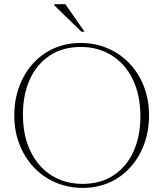

<svg xmlns="http://www.w3.org/2000/svg" viewBox="-20 -904 794 934"><path d="M371.5 -695Q443 -695 503.8 -669Q564.5 -643 609.8 -595.5Q655 -548 680 -483.5Q705 -419 705 -343Q705 -266.5 681 -202Q657 -137.5 613.8 -89.8Q570.5 -42 511.8 -16Q453 10 383 10Q312 10 251 -16Q190 -42 145 -89.5Q100 -137 74.8 -201.5Q49.5 -266 49.5 -342Q49.5 -418.5 73.5 -483Q97.5 -547.5 140.8 -595.2Q184 -643 243 -669Q302 -695 371.5 -695ZM381.5 -9.5Q470.5 -9.5 533.5 -51.8Q596.5 -94 629.8 -168Q663 -242 663 -337Q663 -442 625.8 -518Q588.5 -594 523 -634.8Q457.5 -675.5 373.5 -675.5Q284.5 -675.5 221.2 -633.2Q158 -591 124.8 -517.2Q91.5 -443.5 91.5 -348Q91.5 -243 128.8 -167Q166 -91 231.5 -50.2Q297 -9.5 381.5 -9.5ZM391.5 -749.5H376.5L244 -878V-883.5H298Z"/></svg>

Font: Newsreader 36pt ExtraLight
Style: Regular
Weight: 250
Designer: Hugues Gentile
Foundry: Production Type
Version: Version 1.003